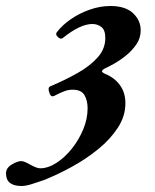

<svg xmlns="http://www.w3.org/2000/svg" viewBox="-99 -436 516 640"><path d="M-27 184Q-79 184 -79 142Q-79 124 -60 112.5Q-41 101 -28 101Q-18 101 4 114Q24 125 35 125Q61 125 89 107Q117 89 140.5 59.5Q164 30 178.5 -5Q193 -40 193 -75Q193 -101 182.5 -119Q172 -137 143 -137Q130 -137 117 -132.5Q104 -128 81 -116Q72 -112 67.5 -122Q63 -132 63 -140Q63 -145 68 -148Q118 -169 159.5 -192.5Q201 -216 226.5 -244.5Q252 -273 252 -309Q252 -336 239 -346Q226 -356 209 -356Q168 -356 110 -309Q103 -304 94 -312.5Q85 -321 90 -328Q108 -352 137 -372Q166 -392 200.5 -404Q235 -416 269 -416Q319 -416 344.5 -392Q370 -368 370 -335Q370 -309 355.5 -288Q341 -267 320.5 -250.5Q300 -234 280 -223Q260 -212 249 -207Q245 -205 241.5 -200.5Q238 -196 251 -190Q283 -177 301 -152Q319 -127 319 -92Q319 -49 294 -10.5Q269 28 228.5 61Q188 94 140.5 120Q93 146 48 164Q33 169 10.5 176.5Q-12 184 -27 184Z"/></svg>

Font: Junicode
Style: Bold Italic
Weight: 700
Italic angle: -11°
Designer: Peter S. Baker
Version: Version 2.100; ttfautohint (v1.8.4)